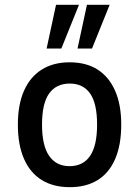

<svg xmlns="http://www.w3.org/2000/svg" viewBox="-20 -766 576 795"><path d="M269 9Q201 9 153 -20.5Q105 -50 79.5 -108Q54 -166 54 -250Q54 -333 79.5 -390.5Q105 -448 153 -478Q201 -508 268 -508Q337 -508 384 -478Q431 -448 456.5 -390.5Q482 -333 482 -250Q482 -166 457 -108Q432 -50 384.5 -20.5Q337 9 269 9ZM268 -78Q324 -78 353 -120.5Q382 -163 382 -250Q382 -338 353 -379Q324 -420 269 -420Q213 -420 183.5 -379Q154 -338 154 -250Q154 -163 183.5 -120.5Q213 -78 268 -78ZM301 -565 340 -746H434L361 -565ZM173 -565 212 -746H307L234 -565Z"/></svg>

Font: Nunito Sans 7pt Condensed SemiBold
Style: Regular
Weight: 600
Width: 3
Designer: Vernon Adams
Foundry: Vernon Adams
Version: Version 3.101;gftools[0.9.27]